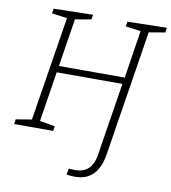

<svg xmlns="http://www.w3.org/2000/svg" viewBox="-98 -779 979 1100"><g transform="rotate(10 391.5 -229.0)"><path d="M410 237Q388 237 363 233L370 197Q380 198 388.5 198.5Q397 199 405 199Q441 199 463 187Q485 175 497 157Q509 139 514.5 119.5Q520 100 522 84L588 -334H206L160 -43L248 -28L244 0H17L21 -28L113 -43L210 -650L121 -662L125 -690L354 -695L349 -667L256 -651L212 -372H595L638 -650L550 -662L554 -690L783 -695L779 -667L685 -651L570 75Q567 98 558.5 126Q550 154 532.5 179.5Q515 205 485.5 221Q456 237 410 237Z"/></g></svg>

Font: Bitter Light
Style: Italic
Weight: 300
Italic angle: -9°
Designer: Sol Matas, and Bitter project Authors
Foundry: Sol Matas
Version: Version 2.001